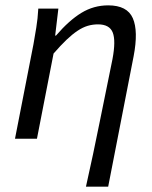

<svg xmlns="http://www.w3.org/2000/svg" viewBox="-20 -518 567 717"><path d="M301 179Q328 59 353 -66Q379 -191 400 -297Q413 -366 401 -396.5Q389 -427 346 -427Q326 -427 307.5 -421.5Q289 -416 269.5 -403Q250 -390 228.5 -369.5Q207 -349 180 -318L118 0H36L105 -353Q110 -382 115.5 -415Q121 -448 123 -486H198L186 -385H189Q238 -442 284 -470Q330 -498 384 -498Q455 -498 476 -450Q497 -402 479 -308L384 179Z"/></svg>

Font: Matigon Symbol
Style: Regular
Weight: 400
Designer: Paul D. Hunt
Foundry: Adobe Systems Incorporated
Version: Version 2.021;PS 2.000;hotconv 1.0.86;makeotf.lib2.5.63406